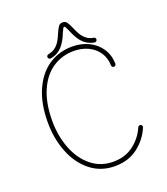

<svg xmlns="http://www.w3.org/2000/svg" viewBox="-143 -880 865 992"><g transform="rotate(-20 289.0 -383.5)"><path d="M510.7 -143.1Q516.1 -143.1 519.5 -139.6Q522.9 -136.2 522.9 -130.9Q522.5 -128.4 522 -126Q496.6 -66.4 444.8 -27.1Q393.1 12.2 318.4 12.2Q240.7 12.2 183.8 -33.7Q127 -79.6 97.7 -155.3Q68.4 -231 68.4 -317.9Q68.4 -422.4 101.6 -496.1Q134.8 -569.8 191.7 -607.2Q248.5 -644.5 319.8 -644.5Q369.1 -644.5 409.9 -625Q450.7 -605.5 475.1 -569.1Q499.5 -532.7 500.5 -484.4Q500.5 -479.5 496.8 -475.8Q493.2 -472.2 488.3 -472.2Q483.4 -472.2 479.7 -475.8Q476.1 -479.5 476.1 -484.4Q475.1 -525.9 454.1 -556.6Q433.1 -587.4 397.9 -603.8Q362.8 -620.1 319.8 -620.1Q255.4 -620.1 203.9 -585.9Q152.3 -551.8 122.6 -483.6Q92.8 -415.5 92.8 -317.9Q92.8 -236.3 119.4 -166.5Q146 -96.7 197.3 -54.4Q248.5 -12.2 318.4 -12.2Q384.3 -12.2 430.4 -47.4Q476.6 -82.5 499.5 -135.7Q501 -139.2 504.2 -141.1Q507.3 -143.1 510.7 -143.1ZM451.7 -636.7Q451.7 -631.3 447.3 -627.4Q442.9 -623.5 437.5 -624.5Q385.7 -632.8 356 -682.1Q345.7 -698.7 333 -729Q326.7 -743.2 323.5 -748.8Q320.3 -754.4 316.9 -754.4Q313.5 -754.4 310.3 -748.8Q307.1 -743.2 301.3 -730Q296.9 -718.8 290.5 -705.3Q284.2 -691.9 276.4 -680.2Q262.7 -658.2 243.7 -643.8Q224.6 -629.4 196.3 -624.5Q190.9 -623.5 186.5 -627.4Q182.1 -631.3 182.1 -636.7Q182.1 -641.1 185.1 -644.8Q188 -648.4 192.4 -648.9Q231.9 -655.3 255.9 -692.9Q264.6 -706.5 275.9 -733.4Q286.1 -757.3 294.2 -768.1Q302.2 -778.8 316.9 -778.8Q331.5 -778.8 339.6 -767.8Q347.7 -756.8 358.4 -731.9Q368.2 -709 376.5 -694.8Q388.2 -676.3 403.6 -664.3Q418.9 -652.3 441.4 -648.9Q446.3 -648.4 449 -644.8Q451.7 -641.1 451.7 -636.7Z"/></g></svg>

Font: Velvelyne Light
Style: Regular
Weight: 200
Designer: Manon Van der Borght et Mariel Nils
Foundry: Velvetyne
Version: Version 1.070